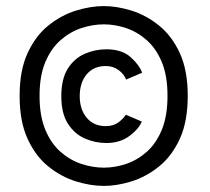

<svg xmlns="http://www.w3.org/2000/svg" viewBox="-20 -664 690 631"><path d="M321.5 -53Q277.5 -53 229.2 -68Q181 -83 139 -116.8Q97 -150.5 70.8 -207.5Q44.5 -264.5 44.5 -349Q44.5 -433 70.8 -489.8Q97 -546.5 139 -580.2Q181 -614 229.2 -629Q277.5 -644 321.5 -644Q364.5 -644 412.5 -629Q460.5 -614 502.5 -580.2Q544.5 -546.5 570.8 -489.8Q597 -433 597 -349Q597 -264.5 570.8 -207.5Q544.5 -150.5 502.5 -116.8Q460.5 -83 412.5 -68Q364.5 -53 321.5 -53ZM321.5 -113Q357.5 -113 394.2 -125.2Q431 -137.5 462 -164.8Q493 -192 511.8 -237.5Q530.5 -283 530.5 -349Q530.5 -415 511.8 -460Q493 -505 462 -532.2Q431 -559.5 394.2 -571.8Q357.5 -584 321.5 -584Q285 -584 247.8 -571.8Q210.5 -559.5 179.2 -532.2Q148 -505 129 -460Q110 -415 110 -349Q110 -283 129 -237.5Q148 -192 179.2 -164.8Q210.5 -137.5 247.8 -125.2Q285 -113 321.5 -113ZM329.5 -194Q292.5 -194 258.5 -209Q224.5 -224 203 -257.8Q181.5 -291.5 181.5 -348Q181.5 -405 203 -438.8Q224.5 -472.5 258.5 -487.2Q292.5 -502 329.5 -502Q380.5 -502 409.5 -476Q438.5 -450 447 -425L394.5 -402.5Q388 -420 370 -433.5Q352 -447 327.5 -447Q288 -447 265 -419.8Q242 -392.5 242 -348Q242 -304.5 265 -277Q288 -249.5 327.5 -249.5Q353 -249.5 369.5 -262Q386 -274.5 393.5 -287L446 -264.5Q436 -240 405.2 -217Q374.5 -194 329.5 -194Z"/></svg>

Font: Trispace
Style: Regular
Weight: 400
Designer: Tyler Finck
Foundry: Etcetera Type Company
Version: Version 1.210; ttfautohint (v1.8.3)